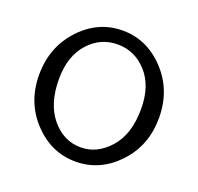

<svg xmlns="http://www.w3.org/2000/svg" viewBox="-127 -849 1036 1003"><g transform="rotate(20 391.5 -347.0)"><path d="M58.1 -345.2Q58.1 -499 156.5 -605Q254.9 -710.9 391.1 -710.9Q525.9 -710.9 625 -605.5Q724.1 -500 724.1 -345.9Q724.1 -191.9 625 -87.4Q525.9 17.1 390.9 17.1Q255.9 17.1 157 -87.6Q58.1 -192.4 58.1 -345.2ZM163.1 -358.9Q163.1 -221.7 229.5 -141.8Q295.9 -62 391.1 -62Q481.9 -62 551 -139.9Q620.1 -217.8 620.1 -358.9Q620.1 -485.8 553.5 -559.8Q486.8 -633.8 390.9 -633.8Q294.9 -633.8 229 -559.8Q163.1 -485.8 163.1 -358.9Z"/></g></svg>

Font: CMU Bright
Style: SemiBold
Weight: 600
Version: Version 0.7.0